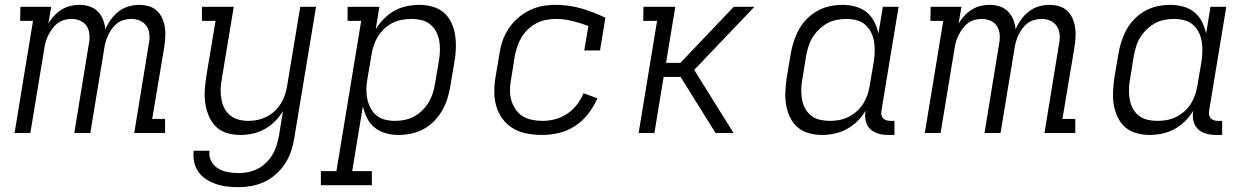

<svg xmlns="http://www.w3.org/2000/svg" viewBox="-20 -548 5140 791"><path d="M40 0 116 -462H63L64 -520H191L179 -450Q189 -468 203 -483Q217 -498 234 -508.5Q251 -519 269.5 -523.5Q288 -528 307 -528Q329 -528 349 -521.5Q369 -515 383 -500.5Q397 -486 404.5 -467Q412 -448 414 -427Q423 -448 436.5 -467Q450 -486 468.5 -500.5Q487 -515 509.5 -521.5Q532 -528 553 -528Q574 -528 593 -522.5Q612 -517 626 -504Q640 -491 648 -473.5Q656 -456 659 -436.5Q662 -417 661 -397Q660 -377 657 -356L607 -58H660V0H533L593 -367Q597 -386 595.5 -405.5Q594 -425 584 -440Q574 -455 557.5 -462.5Q541 -470 521 -470Q507 -470 491.5 -466Q476 -462 463.5 -452.5Q451 -443 441.5 -430Q432 -417 425.5 -403Q419 -389 415 -374.5Q411 -360 409 -345L352 0H286L346 -367Q350 -386 348.5 -405.5Q347 -425 337.5 -440Q328 -455 311 -462.5Q294 -470 275 -470Q260 -470 245 -466Q230 -462 217.5 -452.5Q205 -443 195.5 -430Q186 -417 179 -403Q172 -389 168 -374.5Q164 -360 162 -345L105 0Z M964 223Q940 223 916.5 220.5Q893 218 871 210.5Q849 203 830 191Q811 179 798 161Q785 143 780 120Q775 97 778 73H843Q840 96 850 115.5Q860 135 878.5 146Q897 157 918.5 161Q940 165 963 165Q983 165 1003 161Q1023 157 1041.5 147.5Q1060 138 1075.5 123Q1091 108 1102 90Q1113 72 1119 52.5Q1125 33 1129 13L1146 -91Q1132 -68 1113 -48.5Q1094 -29 1070 -16Q1046 -3 1020.5 2.5Q995 8 971 8Q942 8 916 0.5Q890 -7 871.5 -24.5Q853 -42 842 -66.5Q831 -91 826.5 -117.5Q822 -144 823.5 -172Q825 -200 829 -228L868 -462H812V-520H943L893 -218Q889 -198 889 -177.5Q889 -157 892.5 -137.5Q896 -118 905 -101Q914 -84 929 -72Q944 -60 963.5 -55Q983 -50 1003 -50Q1022 -50 1041 -54Q1060 -58 1078 -67Q1096 -76 1111 -90Q1126 -104 1137 -121.5Q1148 -139 1154 -157.5Q1160 -176 1163 -195L1217 -520H1282L1192 23Q1188 49 1179 75.5Q1170 102 1154.5 126Q1139 150 1117 169.5Q1095 189 1069.5 201Q1044 213 1017 218Q990 223 964 223Z M1302 215V157H1366L1468 -462H1412V-520H1543L1528 -428Q1543 -452 1562.5 -471.5Q1582 -491 1605.5 -504Q1629 -517 1655.5 -522.5Q1682 -528 1707 -528Q1735 -528 1762 -520.5Q1789 -513 1808.5 -496Q1828 -479 1839.5 -454.5Q1851 -430 1855 -403.5Q1859 -377 1858 -348.5Q1857 -320 1852 -292L1835 -192Q1831 -167 1823 -141.5Q1815 -116 1801.5 -92.5Q1788 -69 1768.5 -49Q1749 -29 1724.5 -16Q1700 -3 1674 2.5Q1648 8 1622 8Q1595 8 1569.5 1Q1544 -6 1524 -22Q1504 -38 1492.5 -61Q1481 -84 1475 -110L1431 157H1512V215ZM1608 -50Q1627 -50 1647 -54Q1667 -58 1685.5 -68Q1704 -78 1719.5 -93Q1735 -108 1745.5 -125.5Q1756 -143 1762.5 -162.5Q1769 -182 1772 -202L1789 -302Q1792 -322 1792.5 -343Q1793 -364 1789 -383.5Q1785 -403 1775.5 -420Q1766 -437 1750.5 -449Q1735 -461 1715.5 -465.5Q1696 -470 1675 -470Q1656 -470 1636 -466.5Q1616 -463 1598 -454Q1580 -445 1564.5 -431Q1549 -417 1538 -399.5Q1527 -382 1520.5 -363Q1514 -344 1511 -325L1494 -225Q1490 -204 1489.5 -182.5Q1489 -161 1493 -141Q1497 -121 1506.5 -103Q1516 -85 1531 -72.5Q1546 -60 1566.5 -55Q1587 -50 1608 -50Z M2213 8Q2182 8 2152 2.5Q2122 -3 2096.5 -17.5Q2071 -32 2053 -55Q2035 -78 2026 -106Q2017 -134 2016.5 -165.5Q2016 -197 2021 -228L2038 -328Q2042 -355 2051 -381Q2060 -407 2076 -431Q2092 -455 2114 -474Q2136 -493 2161.5 -505.5Q2187 -518 2214 -523Q2241 -528 2268 -528Q2324 -528 2375.5 -513Q2427 -498 2474 -475L2452 -340H2387L2404 -441Q2372 -453 2338.5 -461.5Q2305 -470 2270 -470Q2250 -470 2229.5 -466Q2209 -462 2190.5 -452.5Q2172 -443 2156 -428Q2140 -413 2129 -395Q2118 -377 2111.5 -357.5Q2105 -338 2101 -318L2085 -218Q2081 -197 2081 -175Q2081 -153 2087 -133.5Q2093 -114 2104.5 -97Q2116 -80 2133 -69.5Q2150 -59 2171 -54.5Q2192 -50 2214 -50Q2240 -50 2266 -56.5Q2292 -63 2315.5 -78.5Q2339 -94 2356.5 -116.5Q2374 -139 2384 -164L2441 -143Q2427 -110 2404 -80Q2381 -50 2350 -29.5Q2319 -9 2283.5 -0.5Q2248 8 2213 8Z M2611 0 2687 -462H2630L2631 -520H2762L2724 -289H2783L3003 -520H3088L2840 -260L3002 0H2928L2784 -231H2714L2676 0Z M3366 8Q3338 8 3311.5 0.5Q3285 -7 3265.5 -24Q3246 -41 3234.5 -65.5Q3223 -90 3218.5 -116.5Q3214 -143 3215.5 -171.5Q3217 -200 3221 -228L3238 -328Q3242 -353 3250.5 -378.5Q3259 -404 3272 -427.5Q3285 -451 3305 -471Q3325 -491 3349 -504Q3373 -517 3399 -522.5Q3425 -528 3451 -528Q3478 -528 3504 -521Q3530 -514 3550 -498Q3570 -482 3581.5 -459Q3593 -436 3599 -410L3617 -520H3682L3612 -96Q3610 -86 3611 -77Q3612 -68 3617.5 -61.5Q3623 -55 3631.5 -52.5Q3640 -50 3649 -50H3665V8H3639Q3618 8 3598.5 2.5Q3579 -3 3565 -16.5Q3551 -30 3546.5 -50.5Q3542 -71 3546 -92Q3532 -68 3512 -48.5Q3492 -29 3468 -16Q3444 -3 3417.5 2.5Q3391 8 3366 8ZM3399 -50Q3418 -50 3437.5 -53.5Q3457 -57 3475 -66Q3493 -75 3509 -89Q3525 -103 3536 -120.5Q3547 -138 3553.5 -157Q3560 -176 3563 -195L3580 -295Q3583 -316 3583.5 -337.5Q3584 -359 3580.5 -379Q3577 -399 3567.5 -417Q3558 -435 3543 -447.5Q3528 -460 3507.5 -465Q3487 -470 3466 -470Q3447 -470 3426.5 -466Q3406 -462 3388 -452Q3370 -442 3354.5 -427Q3339 -412 3328 -394.5Q3317 -377 3311 -357.5Q3305 -338 3301 -318L3285 -218Q3281 -198 3281 -177Q3281 -156 3284.5 -136.5Q3288 -117 3297.5 -100Q3307 -83 3322.5 -71Q3338 -59 3358 -54.5Q3378 -50 3399 -50Z M3790 0 3866 -462H3813L3814 -520H3941L3929 -450Q3939 -468 3953 -483Q3967 -498 3984 -508.5Q4001 -519 4019.5 -523.5Q4038 -528 4057 -528Q4079 -528 4099 -521.5Q4119 -515 4133 -500.5Q4147 -486 4154.5 -467Q4162 -448 4164 -427Q4173 -448 4186.5 -467Q4200 -486 4218.5 -500.5Q4237 -515 4259.5 -521.5Q4282 -528 4303 -528Q4324 -528 4343 -522.5Q4362 -517 4376 -504Q4390 -491 4398 -473.5Q4406 -456 4409 -436.5Q4412 -417 4411 -397Q4410 -377 4407 -356L4357 -58H4410V0H4283L4343 -367Q4347 -386 4345.5 -405.5Q4344 -425 4334 -440Q4324 -455 4307.5 -462.5Q4291 -470 4271 -470Q4257 -470 4241.5 -466Q4226 -462 4213.5 -452.5Q4201 -443 4191.5 -430Q4182 -417 4175.5 -403Q4169 -389 4165 -374.5Q4161 -360 4159 -345L4102 0H4036L4096 -367Q4100 -386 4098.5 -405.5Q4097 -425 4087.5 -440Q4078 -455 4061 -462.5Q4044 -470 4025 -470Q4010 -470 3995 -466Q3980 -462 3967.5 -452.5Q3955 -443 3945.5 -430Q3936 -417 3929 -403Q3922 -389 3918 -374.5Q3914 -360 3912 -345L3855 0Z M4716 8Q4688 8 4661.5 0.5Q4635 -7 4615.5 -24Q4596 -41 4584.5 -65.5Q4573 -90 4568.5 -116.5Q4564 -143 4565.5 -171.5Q4567 -200 4571 -228L4588 -328Q4592 -353 4600.5 -378.5Q4609 -404 4622 -427.5Q4635 -451 4655 -471Q4675 -491 4699 -504Q4723 -517 4749 -522.5Q4775 -528 4801 -528Q4828 -528 4854 -521Q4880 -514 4900 -498Q4920 -482 4931.5 -459Q4943 -436 4949 -410L4967 -520H5032L4962 -96Q4960 -86 4961 -77Q4962 -68 4967.5 -61.5Q4973 -55 4981.5 -52.5Q4990 -50 4999 -50H5015V8H4989Q4968 8 4948.5 2.5Q4929 -3 4915 -16.5Q4901 -30 4896.5 -50.5Q4892 -71 4896 -92Q4882 -68 4862 -48.5Q4842 -29 4818 -16Q4794 -3 4767.5 2.5Q4741 8 4716 8ZM4749 -50Q4768 -50 4787.5 -53.5Q4807 -57 4825 -66Q4843 -75 4859 -89Q4875 -103 4886 -120.5Q4897 -138 4903.5 -157Q4910 -176 4913 -195L4930 -295Q4933 -316 4933.5 -337.5Q4934 -359 4930.5 -379Q4927 -399 4917.5 -417Q4908 -435 4893 -447.5Q4878 -460 4857.5 -465Q4837 -470 4816 -470Q4797 -470 4776.5 -466Q4756 -462 4738 -452Q4720 -442 4704.5 -427Q4689 -412 4678 -394.5Q4667 -377 4661 -357.5Q4655 -338 4651 -318L4635 -218Q4631 -198 4631 -177Q4631 -156 4634.5 -136.5Q4638 -117 4647.5 -100Q4657 -83 4672.5 -71Q4688 -59 4708 -54.5Q4728 -50 4749 -50Z"/></svg>

Font: Iosevka Etoile Light
Style: Italic
Weight: 300
Italic angle: -9°
Designer: Belleve Invis
Foundry: Belleve Invis
Version: Version 22.1.2; ttfautohint (v1.8.4)